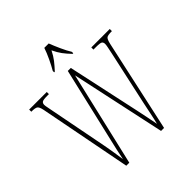

<svg xmlns="http://www.w3.org/2000/svg" viewBox="-244 -1098 1265 1265"><g transform="rotate(-45 389.0 -465.5)"><path d="M80 -646Q73 -679 61 -686.5Q49 -694 17 -694H14V-714H178V-694H161Q124 -694 115 -687Q106 -680 106 -666Q106 -656 110 -638Q114 -620 119 -591L196 -195Q202 -164 205.5 -141.5Q209 -119 212.5 -97Q216 -75 220 -46Q228 -87 235.5 -119.5Q243 -152 252 -191L374 -714H402L511 -210Q521 -164 528.5 -126Q536 -88 543 -52Q551 -82 560 -127Q569 -172 578 -213L661 -593Q667 -622 670.5 -639Q674 -656 674 -666Q674 -680 665.5 -687Q657 -694 619 -694H593V-714H765V-694H762Q729 -694 717.5 -687Q706 -680 698 -645L557 0H529L387 -660L233 0H205ZM304 -784Q321 -813 341 -855Q361 -897 372 -931H413Q426 -897 445 -855Q464 -813 482 -784V-771H476Q448 -800 429.5 -825Q411 -850 394 -886Q376 -850 356.5 -825Q337 -800 310 -771H304Z"/></g></svg>

Font: Noto Serif Georgian ExtraCondensed Thin
Style: Regular
Weight: 100
Width: 2
Designer: Monotype Design Team, Akaki Razmadze
Foundry: Google LLC
Version: Version 2.003; ttfautohint (v1.8.4.7-5d5b)